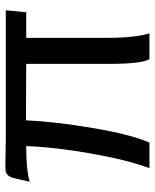

<svg xmlns="http://www.w3.org/2000/svg" viewBox="51 -640 589 731"><g transform="rotate(-90 345.5 -274.5)"><path d="M70.8 0Q102.1 -84 126.5 -222.2Q150.9 -360.4 154.8 -469.2Q64.5 -469.2 19 -456.1Q32.7 -517.6 35.2 -523.9Q42 -542.5 56.6 -546.9Q68.4 -549.8 121.6 -547.9Q155.8 -546.9 183.1 -546.9H671.9L664.1 -469.2H566.9V-164.1Q566.9 -53.7 584 0H485.8Q467.8 -30.3 467.8 -153.8V-469.2L252.9 -470.2Q248 -360.4 223.4 -214.6Q198.7 -68.8 168 0Z"/></g></svg>

Font: Oakes Grotesk Medium
Style: Regular
Weight: 500
Designer: Samuel Oakes
Foundry: Samuel Oakes
Version: Version 1.000;PS 001.000;hotconv 1.0.88;makeotf.lib2.5.64775